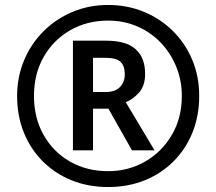

<svg xmlns="http://www.w3.org/2000/svg" viewBox="-20 -744 872 774"><path d="M416 10Q336 10 269 -17Q202 -44 152.5 -93.5Q103 -143 76 -210Q49 -277 49 -357Q49 -433 76.5 -499.5Q104 -566 154 -616.5Q204 -667 271 -695.5Q338 -724 416 -724Q492 -724 558.5 -697Q625 -670 675.5 -620.5Q726 -571 754.5 -504Q783 -437 783 -357Q783 -277 756 -210Q729 -143 679.5 -93.5Q630 -44 563 -17Q496 10 416 10ZM416 -54Q498 -54 565.5 -93Q633 -132 673 -200.5Q713 -269 713 -357Q713 -420 690.5 -475Q668 -530 628 -572Q588 -614 533.5 -637.5Q479 -661 416 -661Q331 -661 263 -622Q195 -583 156 -514.5Q117 -446 117 -357Q117 -269 155.5 -200.5Q194 -132 261.5 -93Q329 -54 416 -54ZM274 -138V-580H407Q489 -580 527 -545.5Q565 -511 565 -446Q565 -399 541 -371.5Q517 -344 487 -332L603 -138H512L417 -306H355V-138ZM405 -373Q444 -373 463.5 -393Q483 -413 483 -444Q483 -479 465.5 -495Q448 -511 404 -511H355V-373Z"/></svg>

Font: Noto Sans Ethiopic
Style: Bold
Weight: 700
Designer: Monotype Design Team
Foundry: Monotype Imaging Inc.
Version: Version 2.102; ttfautohint (v1.8.4.7-5d5b)